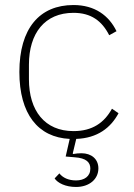

<svg xmlns="http://www.w3.org/2000/svg" viewBox="-20 -540 531 763"><path d="M272 -520C137 -520 57 -427 57 -254C57 -87 131 6 257 12L241 82L276 85C324 88 339 106 339 130C339 161 315 177 282 177C252 177 229 166 216 149L197 169C209 187 240 203 282 203C335 203 371 172 371 129C371 92 343 69 304 69C294 69 281 70 271 72L269 70L283 12C367 9 420 -32 451 -90L425 -108C394 -52 347 -19 272 -19C158 -19 95 -100 95 -225V-283C95 -408 158 -489 272 -489C342 -489 385 -457 414 -400L443 -416C413 -478 357 -520 272 -520Z"/></svg>

Font: IBM Plex Devanagari ExtraLight
Style: Regular
Weight: 200
Designer: Mike Abbink, Paul van der Laan, Pieter van Rosmalen, Erin McLaughlin
Foundry: Bold Monday
Version: Version 1.0